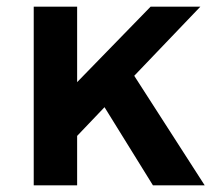

<svg xmlns="http://www.w3.org/2000/svg" viewBox="-20 -555 639 575"><path d="M438 0 293 -234 211 -148V0H81V-535H211V-309L431 -535H580L382 -328L593 0Z"/></svg>

Font: Gontserrat Medium
Style: Regular
Weight: 500
Designer: Julieta Ulanovsky
Foundry: Julieta Ulanovsky
Version: Version 6.001